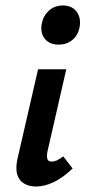

<svg xmlns="http://www.w3.org/2000/svg" viewBox="-20 -674 312 701"><path d="M111 7Q87 7 68.5 -3.5Q50 -14 43 -36.5Q36 -59 44 -95L119 -421H222L154 -124Q150 -106 152.5 -95Q155 -84 169 -84Q177 -84 186.5 -88Q196 -92 211 -103L245 -59Q211 -26 177 -9.5Q143 7 111 7ZM194 -511Q171 -511 155.5 -521.5Q140 -532 134 -550Q128 -568 133 -590Q139 -618 159.5 -636Q180 -654 210 -654Q233 -654 248 -643Q263 -632 269 -613.5Q275 -595 270 -572Q264 -544 243.5 -527.5Q223 -511 194 -511Z"/></svg>

Font: Ysabeau
Style: Bold Italic
Weight: 700
Italic angle: -12°
Designer: Christian Thalmann (Catharsis Fonts)
Version: Version 2.002